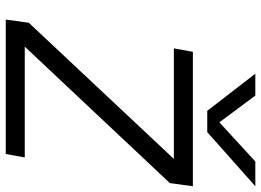

<svg xmlns="http://www.w3.org/2000/svg" viewBox="-140 -767 907 667"><g transform="rotate(90 313.5 -433.5)"><path d="M439 -700H365L236 -867H312L405 -742L541 -867H627ZM160 -650H627L616 -570L142 -66H527L515 0H48L59 -80L532 -584H148Z"/></g></svg>

Font: Overused Grotesk
Style: Italic
Weight: 400
Italic angle: -10°
Version: Version 0.003